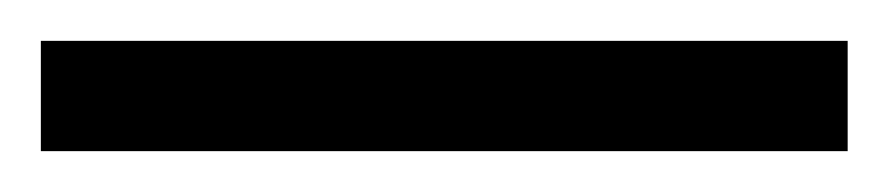

<svg xmlns="http://www.w3.org/2000/svg" viewBox="-24 63 435 94"><path d="M-4 137H391V83H-4Z"/></svg>

Font: Noto Serif Hebrew Condensed Light
Style: Regular
Weight: 300
Width: 3
Designer: Monotype Design Team
Foundry: Monotype Imaging Inc.
Version: Version 2.004